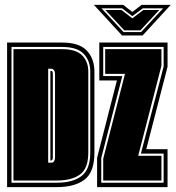

<svg xmlns="http://www.w3.org/2000/svg" viewBox="-20 -765 718 785"><path d="M9 0V-591H234Q304 -591 335 -558Q366 -525 366 -472V-141Q366 -61 325.5 -30.5Q285 0 213 0ZM27 -18H213Q278 -18 313.5 -45.5Q349 -73 349 -141V-472Q349 -517 322 -545Q295 -573 234 -573H27ZM35 -27V-564H234Q291 -564 316 -538.5Q341 -513 341 -472V-141Q341 -76 307 -51.5Q273 -27 213 -27ZM177 -100H190Q198 -100 201.5 -106.5Q205 -113 205 -122V-461Q205 -484 188 -484H177ZM186 -109V-475H190Q196 -475 196 -462V-122Q196 -109 189 -109ZM377 0V-120L458 -436H386V-591H665V-492L578 -155H665V0ZM394 -18H649V-137H556L649 -493V-573H402V-454H480L394 -119ZM402 -27V-116L491 -463H410V-564H640V-496L545 -128H640V-27ZM479 -620 364 -745H484L521 -716L559 -745H678L563 -620ZM395 -731 485 -634H557L647 -731H564L521 -699L479 -731ZM411 -724H477L521 -690L566 -724H631L554 -641H488Z"/></svg>

Font: Alumni Sans Collegiate One SC
Style: Regular
Weight: 400
Designer: Robert E. Leuschke
Foundry: Robert E. Leuschke
Version: Version 1.100